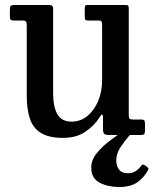

<svg xmlns="http://www.w3.org/2000/svg" viewBox="-20 -540 622 768"><path d="M87 -157.5V-438Q87 -450.5 83.5 -454.2Q80 -458 69.5 -458H36.5Q26.5 -458 23 -460.8Q19.5 -463.5 19.5 -474V-499.5Q19.5 -513 22.8 -516.5Q26 -520 39.5 -520H174.5Q185.5 -520 189 -516.8Q192.5 -513.5 192.5 -503.5V-166.5Q192.5 -113 209.5 -83.2Q226.5 -53.5 266.5 -53.5Q302 -53.5 329.5 -76Q357 -98.5 372.8 -136.2Q388.5 -174 388.5 -220V-440.5Q388.5 -451 385.5 -454.5Q382.5 -458 375 -458H332.5Q324.5 -458 321.8 -460.5Q319 -463 319 -473.5V-506Q319 -515 321.2 -517.5Q323.5 -520 331.5 -520H480.5Q491 -520 493 -517Q495 -514 495 -503.5V-80.5Q495 -68 498.2 -65Q501.5 -62 512 -62H545Q553.5 -62 556.8 -58.8Q560 -55.5 560 -44.5V-20Q560 -8 557 -4Q554 0 542.5 0H415.5Q402.5 0 397.2 -4.5Q392 -9 392 -24V-64.5Q392 -79 389.5 -81.8Q387 -84.5 379 -72Q358.5 -38.5 322.2 -13.5Q286 11.5 232.5 11.5Q175 11.5 143.2 -8.5Q111.5 -28.5 99.2 -66.2Q87 -104 87 -157.5ZM456.5 208Q411.5 208 378.2 190.5Q345 173 345 130Q345 100 367 72.8Q389 45.5 419.8 22.5Q450.5 -0.5 477.5 -18.5Q495.5 -31 503.5 -21.5Q511.5 -13 498.5 1Q481.5 20.5 463.2 46.8Q445 73 445 103.5Q445 122.5 455.8 137.8Q466.5 153 492 153Q510 153 523 144.2Q536 135.5 544 124Q551 114.5 558.5 120.5L569 128.5Q574 132 574 134.5Q574 137 571 142.5Q556 170 529.5 189Q503 208 456.5 208Z"/></svg>

Font: Besley* Narrow Medium
Style: Regular
Weight: 500
Width: 4
Designer: Owen Earl
Foundry: indestructible type*
Version: Version 3.000; ttfautohint (v1.8.3)